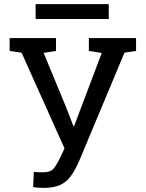

<svg xmlns="http://www.w3.org/2000/svg" viewBox="-20 -894 704 924"><path d="M189 10.3Q176.8 10.3 160.4 8.8Q144 7.3 139.6 5.9L142.6 -66.9Q147.5 -65.9 163.6 -65.4Q179.7 -64.9 188 -64.9Q222.7 -64.9 237.5 -82.3Q252.4 -99.6 271.5 -139.2L290.5 -179.7L84 -640.1L26.4 -648.9V-710.9H249.5V-648.9L189.9 -639.6L297.9 -378.4L333.5 -286.6H336.4L469.7 -639.2L407.7 -648.9V-710.9H634.8V-648.9L579.1 -640.6L359.9 -116.7Q340.8 -74.2 320.3 -45.9Q299.8 -17.6 269 -3.7Q238.3 10.3 189 10.3ZM151.4 -802.7V-874H503.4V-802.7Z"/></svg>

Font: Roboto Slab
Style: Regular
Weight: 400
Designer: Google
Version: Version 2.000; ttfautohint (v1.8.1.43-b0c9)